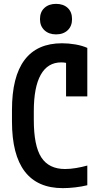

<svg xmlns="http://www.w3.org/2000/svg" viewBox="-20 -964 540 994"><path d="M305 10Q174 10 108 -76.5Q42 -163 42 -335V-395Q42 -567 107 -653.5Q172 -740 301 -740Q335 -740 370 -734Q405 -728 432 -716V-465H322V-697L377 -612Q341 -641 297 -641Q227 -641 191 -577Q155 -513 155 -388V-343Q155 -209 194 -149Q233 -89 317 -89Q343 -89 373.5 -94Q404 -99 432 -107V-5Q404 2 369.5 6Q335 10 305 10ZM270 -786Q233 -786 210 -807.5Q187 -829 187 -865Q187 -902 210 -923Q233 -944 270 -944Q308 -944 330.5 -923Q353 -902 353 -865Q353 -829 330.5 -807.5Q308 -786 270 -786Z"/></svg>

Font: M PLUS Code Latin Medium
Style: Regular
Weight: 500
Designer: Coji Morishita
Foundry: UNDERFOREST DESIGN
Version: Version 1.002; ttfautohint (v1.8.3)